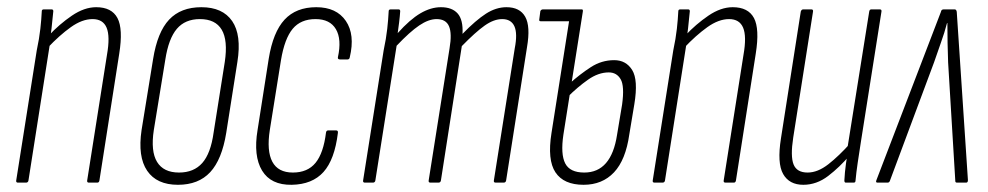

<svg xmlns="http://www.w3.org/2000/svg" viewBox="-20 -507 2743 533"><path d="M227 0Q221 0 222 -6L277 -355Q286 -406 276 -430Q266 -454 237 -454Q208 -454 176.5 -431.5Q145 -409 112 -374L115 -408Q145 -440 179.5 -463.5Q214 -487 247 -487Q290 -487 306 -457Q322 -427 311 -358L256 -6Q255 0 250 0ZM30 0Q24 0 25 -6L82 -367Q89 -400 92 -427Q95 -454 96 -476Q96 -481 102 -481H123Q128 -481 128 -476Q126 -453 123 -427.5Q120 -402 117 -386L118 -382L59 -6Q58 0 52 0Z M474 6Q415 6 388.5 -33Q362 -72 373 -146L405 -343Q417 -418 449.5 -452.5Q482 -487 539 -487Q598 -487 624.5 -448.5Q651 -410 639 -335L608 -138Q596 -64 563.5 -29Q531 6 474 6ZM477 -28Q518 -28 541.5 -54.5Q565 -81 573 -139L604 -335Q613 -395 595.5 -424.5Q578 -454 535 -454Q494 -454 471 -427Q448 -400 439 -342L407 -146Q398 -87 416 -57.5Q434 -28 477 -28Z M790 6Q732 7 707.5 -33.5Q683 -74 695 -146L726 -344Q738 -418 770 -452.5Q802 -487 858 -487Q914 -487 940 -449Q966 -411 951 -348Q950 -342 945 -342H924Q917 -342 918 -348Q929 -398 912.5 -426Q896 -454 856 -454Q815 -454 792.5 -427Q770 -400 760 -340L729 -146Q720 -88 736 -58Q752 -28 793 -28Q834 -28 856 -55Q878 -82 885 -139Q886 -145 891 -145H913Q919 -145 918 -138Q909 -64 878 -29.5Q847 5 790 6Z M993 0Q987 0 988 -6L1045 -367Q1052 -400 1055 -427Q1058 -454 1059 -476Q1059 -481 1065 -481H1086Q1091 -481 1091 -476Q1090 -461 1088 -445Q1086 -429 1084 -415Q1118 -453 1147 -470Q1176 -487 1204 -487Q1235 -487 1250.5 -469.5Q1266 -452 1264 -413Q1301 -451 1329 -469Q1357 -487 1386 -487Q1423 -487 1438 -460.5Q1453 -434 1443 -376L1385 -6Q1384 0 1378 0H1356Q1350 0 1351 -6L1409 -373Q1417 -414 1408 -434Q1399 -454 1374 -454Q1351 -454 1325.5 -436Q1300 -418 1262 -379L1204 -6Q1203 0 1197 0H1175Q1169 0 1170 -6L1228 -373Q1235 -414 1226.5 -434Q1218 -454 1192 -454Q1170 -454 1144 -436.5Q1118 -419 1081 -380L1022 -6Q1021 0 1015 0Z M1481 -448Q1476 -448 1477 -453L1480 -476Q1482 -481 1488 -481H1578L1572 -448ZM1600 6Q1545 6 1522 -28.5Q1499 -63 1511 -138L1564 -475Q1566 -481 1571 -481H1595Q1599 -481 1598 -475L1544 -133Q1536 -79 1549 -53.5Q1562 -28 1602 -28Q1677 -28 1693 -133L1707 -217Q1714 -268 1703 -287Q1692 -306 1670 -306Q1641 -306 1612 -285.5Q1583 -265 1556 -238L1561 -275Q1590 -301 1620 -320.5Q1650 -340 1685 -340Q1718 -340 1735 -312.5Q1752 -285 1741 -218L1727 -134Q1717 -63 1684.5 -28.5Q1652 6 1600 6Z M1994 0Q1988 0 1989 -6L2044 -355Q2053 -406 2043 -430Q2033 -454 2004 -454Q1975 -454 1943.5 -431.5Q1912 -409 1879 -374L1882 -408Q1912 -440 1946.5 -463.5Q1981 -487 2014 -487Q2057 -487 2073 -457Q2089 -427 2078 -358L2023 -6Q2022 0 2017 0ZM1797 0Q1791 0 1792 -6L1849 -367Q1856 -400 1859 -427Q1862 -454 1863 -476Q1863 -481 1869 -481H1890Q1895 -481 1895 -476Q1893 -453 1890 -427.5Q1887 -402 1884 -386L1885 -382L1826 -6Q1825 0 1819 0Z M2210 6Q2171 6 2154 -24Q2137 -54 2148 -123L2203 -475Q2205 -481 2210 -481H2232Q2238 -481 2237 -475L2182 -125Q2174 -73 2183 -50.5Q2192 -28 2222 -28Q2250 -28 2279.5 -51Q2309 -74 2342 -111L2339 -76Q2311 -43 2279 -18.5Q2247 6 2210 6ZM2328 0Q2324 0 2324 -6Q2325 -28 2328.5 -53.5Q2332 -79 2335 -96L2333 -99L2393 -475Q2394 -481 2399 -481H2422Q2428 -481 2427 -475L2370 -114Q2365 -82 2361 -55Q2357 -28 2355 -6Q2355 0 2350 0Z M2416 0Q2410 0 2413 -7L2592 -474Q2593 -481 2600 -481H2630Q2635 -481 2636 -474L2667 -7Q2667 0 2662 0H2637Q2632 0 2632 -4L2612 -334Q2611 -360 2610.5 -388.5Q2610 -417 2610 -443H2609Q2602 -416 2592 -388.5Q2582 -361 2573 -334L2450 -4Q2448 0 2444 0Z"/></svg>

Font: Sofia Sans Extra Condensed ExtraLight
Style: Italic
Weight: 250
Italic angle: -9°
Version: Version 4.100